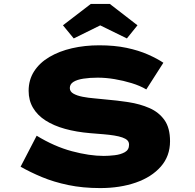

<svg xmlns="http://www.w3.org/2000/svg" viewBox="-20 -949 993 979"><path d="M491 10Q402 10 328 -5.5Q254 -21 194 -46Q134 -71 85 -99L167 -257Q257 -202 346.5 -178Q436 -154 509 -154Q534 -154 564.5 -157.5Q595 -161 616.5 -173Q638 -185 638 -211Q638 -225 629.5 -233.5Q621 -242 604 -248Q587 -254 562.5 -258Q538 -262 507.5 -264.5Q477 -267 440 -270Q369 -276 311.5 -292Q254 -308 212.5 -334.5Q171 -361 148.5 -399Q126 -437 126 -486Q126 -542 154 -585.5Q182 -629 232 -658.5Q282 -688 347 -703Q412 -718 486 -718Q564 -718 625.5 -705Q687 -692 734.5 -671Q782 -650 813 -629L726 -493Q694 -512 651.5 -525Q609 -538 564.5 -545.5Q520 -553 478 -553Q438 -553 405.5 -548Q373 -543 354.5 -531.5Q336 -520 336 -500Q336 -482 354.5 -471.5Q373 -461 401.5 -455.5Q430 -450 461 -447.5Q492 -445 517 -442Q577 -437 635.5 -428Q694 -419 742 -398Q790 -377 818.5 -337Q847 -297 847 -229Q847 -153 800 -99.5Q753 -46 672.5 -18Q592 10 491 10ZM356 -753 301 -820 443 -929H540L681 -820L627 -753L476 -827H506Z"/></svg>

Font: Lexend Zetta ExtraBold
Style: Regular
Weight: 800
Designer: Bonnie Shaver-Troup, Thomas Jockin
Foundry: Lexend
Version: Version 1.007